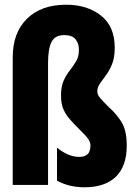

<svg xmlns="http://www.w3.org/2000/svg" viewBox="-20 -785 570 815"><path d="M338 10Q308 10 279 3.5Q250 -3 222 -18V-158Q271 -119 316 -119Q340 -119 352 -130.5Q364 -142 364 -169Q364 -179 356 -192.5Q348 -206 315 -238Q294 -259 277 -278Q260 -297 249.5 -320.5Q239 -344 239 -380Q239 -419 250.5 -443.5Q262 -468 277 -487Q292 -506 303.5 -525.5Q315 -545 315 -574Q315 -601 300.5 -618.5Q286 -636 253 -636Q213 -636 198.5 -606.5Q184 -577 184 -518V0H34V-542Q34 -646 94.5 -705.5Q155 -765 261 -765Q350 -765 408.5 -719Q467 -673 467 -583Q467 -541 456 -513.5Q445 -486 430 -466Q415 -446 404 -430Q393 -414 393 -397Q393 -383 405 -369Q417 -355 445 -327Q473 -303 495.5 -267.5Q518 -232 518 -167Q518 -80 472 -35Q426 10 338 10Z"/></svg>

Font: Noto Sans Mono Condensed Black
Style: Regular
Weight: 900
Width: 3
Designer: Monotype Design Team
Foundry: Monotype Imaging Inc.
Version: Version 2.014